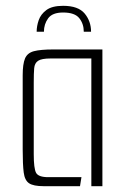

<svg xmlns="http://www.w3.org/2000/svg" viewBox="-20 -640 436 660"><path d="M197 -620Q249 -620 271 -593.5Q293 -567 293 -531H268Q268 -558 252.5 -577.5Q237 -597 197 -597Q160 -597 145.5 -577Q131 -557 131 -531H106Q106 -550 113 -570.5Q120 -591 139.5 -605.5Q159 -620 197 -620ZM130 0Q95 0 80 -10Q65 -20 61.5 -47Q58 -74 58 -126V-381Q58 -420 66 -439Q74 -458 96.5 -464Q119 -470 164 -470H332V0H294V-439H154Q123 -439 111 -431Q99 -423 97.5 -405.5Q96 -388 96 -356V-110Q96 -61 104 -46Q112 -31 146 -31H260L255 0Z"/></svg>

Font: Smooch Sans Light
Style: Regular
Weight: 300
Designer: Robert E. Leuschke
Foundry: Robert E. Leuschke
Version: Version 1.010; ttfautohint (v1.8.3)